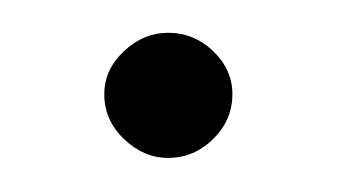

<svg xmlns="http://www.w3.org/2000/svg" viewBox="-20 -91 204 116"><path d="M81.5 4.4Q66.8 4.4 54.9 -7Q43 -18.4 43 -34.1Q43 -48.9 54.9 -60.1Q66.8 -71.2 81.5 -71.2Q97.2 -71.2 108.8 -60.1Q120.4 -48.9 120.4 -34.1Q120.4 -18.4 108.8 -7Q97.2 4.4 81.5 4.4Z"/></svg>

Font: Libertine-Super Thin
Style: Regular
Weight: 100
Designer: Bastien Sozeau
Foundry: NBR — Bastien Sozeau
Version: Version 2.003;gftools[0.9.33]